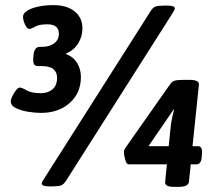

<svg xmlns="http://www.w3.org/2000/svg" viewBox="-20 -725 828 750"><path d="M140 -284Q120 -284 92.5 -288Q65 -292 43.5 -302Q22 -312 22 -330Q22 -336 28 -349Q34 -362 42.5 -372.5Q51 -383 57 -383Q65 -383 84.5 -372Q104 -361 140 -361Q167 -361 185 -376Q203 -391 203 -421Q203 -443 188.5 -455Q174 -467 141 -467H127Q107 -467 110 -498L111 -512Q115 -542 135 -542H144Q174 -542 192 -556Q210 -570 210 -593Q210 -630 165 -630Q132 -630 117 -621Q102 -612 94 -612Q86 -612 78 -628.5Q70 -645 70 -660Q70 -673 87 -683.5Q104 -694 131 -699.5Q158 -705 188 -705Q241 -705 271.5 -680.5Q302 -656 302 -614Q302 -582 285 -555Q268 -528 238 -516V-514Q268 -502 282 -478Q296 -454 296 -424Q296 -362 252.5 -323Q209 -284 140 -284ZM171 3Q143 3 143 -8Q143 -12 147 -18.5Q151 -25 158 -36L568 -681Q577 -696 587.5 -699.5Q598 -703 619 -703H635Q663 -703 663 -692Q663 -687 648 -664L238 -19Q229 -5 219 -1Q209 3 187 3ZM661 5Q639 5 631.5 -0.5Q624 -6 625 -14L632 -83H483Q474 -83 469 -101.5Q464 -120 464 -132Q464 -139 471 -149L646 -398Q652 -406 661.5 -409.5Q671 -413 696 -413H721Q759 -413 757 -394L732 -154H754Q771 -154 769 -125L768 -112Q766 -83 747 -83H725L718 -14Q715 5 677 5ZM660 -297H658L560 -154H639L648 -242Q650 -255 653.5 -270Q657 -285 660 -297Z"/></svg>

Font: Asap ExtraBold
Style: Italic
Weight: 800
Italic angle: -6°
Designer: Pablo Cosgaya
Foundry: Omnibus-Type
Version: Version 3.001; ttfautohint (v1.8.4.7-5d5b)